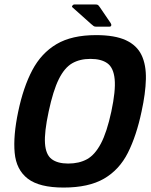

<svg xmlns="http://www.w3.org/2000/svg" viewBox="-20 -836 678 864"><path d="M62 -334Q85 -444 125.5 -520.5Q166 -597 234.5 -637.5Q303 -678 412 -678Q497 -678 546.5 -655Q596 -632 617 -588Q638 -544 636.5 -480Q635 -416 617 -334Q594 -225 555.5 -148.5Q517 -72 448 -32Q379 8 266 8Q157 8 105 -32Q53 -72 46 -148.5Q39 -225 62 -334ZM199 -334Q179 -241 182.5 -190.5Q186 -140 212.5 -120Q239 -100 287 -100Q336 -100 371.5 -119.5Q407 -139 434 -190Q461 -241 481 -334Q501 -428 496 -479.5Q491 -531 463.5 -551Q436 -571 387 -571Q339 -571 304.5 -551Q270 -531 244.5 -479.5Q219 -428 199 -334ZM412 -716Q405 -716 401 -719Q397 -722 390 -728L306 -803Q302 -806 306 -811Q310 -816 314 -816H407Q418 -816 421 -813.5Q424 -811 429 -804L478 -732Q482 -726 480.5 -721Q479 -716 472 -716Z"/></svg>

Font: Glory Thin
Style: Bold Italic
Weight: 700
Italic angle: -12°
Version: Version 1.011